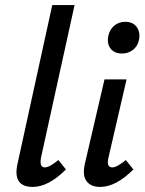

<svg xmlns="http://www.w3.org/2000/svg" viewBox="-20 -731 573 757"><path d="M109 6Q29 6 49 -85L186 -711H274L142 -111Q134 -71 157 -71Q175 -71 210 -100L240 -63Q171 6 109 6Z M461 -520Q431 -520 416 -539.5Q401 -559 407 -589Q412 -614 430 -629.5Q448 -645 474 -645Q504 -645 519 -624.5Q534 -604 528 -574Q523 -549 504.5 -534.5Q486 -520 461 -520ZM375 6Q338 6 321 -17Q304 -40 315 -87L392 -418H479L408 -111Q398 -71 423 -71Q441 -71 476 -100L506 -63Q437 6 375 6Z"/></svg>

Font: EauTestInfant Semibold
Style: Italic
Weight: 600
Italic angle: -12°
Designer: Christian Thalmann (Catharsis Fonts)
Version: Version 0.001;PS 000.001;hotconv 1.0.88;makeotf.lib2.5.64775